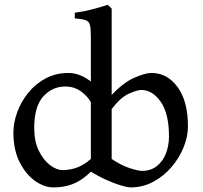

<svg xmlns="http://www.w3.org/2000/svg" viewBox="-20 -777 857 811"><path d="M773.9 -242.7Q773.9 -200.2 755.6 -155Q737.3 -109.9 704.6 -71.5Q671.9 -33.2 627.7 -9.3Q583.5 14.6 531.7 14.6Q518.1 14.6 490 6.1Q461.9 -2.4 427.2 -18.1Q392.6 -33.7 358.9 -55.2L363.8 -67.4V-615.2Q363.8 -651.9 360.6 -668.7Q357.4 -685.5 343.3 -691.2Q329.1 -696.8 295.9 -699.2V-723.1Q335.9 -728.5 372.6 -738.3Q409.2 -748 434.6 -756.8L451.7 -740.7V-376Q500.5 -427.7 546.4 -448.2Q592.3 -468.8 620.1 -468.8Q686.5 -468.8 730.2 -409.2Q773.9 -349.6 773.9 -242.7ZM403.8 -95.2Q354.5 -35.2 309.8 -10.3Q265.1 14.6 205.6 14.6Q167 14.6 127.9 -12.9Q88.9 -40.5 62.7 -92.5Q36.6 -144.5 36.6 -216.8Q36.6 -258.8 52.7 -303Q68.8 -347.2 99.1 -384.8Q129.4 -422.4 172.4 -445.6Q215.3 -468.8 269 -468.8Q298.3 -468.8 328.1 -455.1Q357.9 -441.4 396 -404.3Q396 -375 389.4 -361.8Q382.8 -348.6 367.2 -339.4Q352.1 -369.1 322.8 -390.4Q293.5 -411.6 256.3 -411.6Q200.7 -411.6 162.6 -369.4Q124.5 -327.1 124.5 -235.8Q124.5 -180.2 143.8 -140.6Q163.1 -101.1 190.9 -79.8Q218.8 -58.6 245.1 -58.6Q282.7 -58.6 315.7 -73.5Q348.6 -88.4 384.3 -125Q390.6 -122.1 396 -110.4Q401.4 -98.6 403.8 -95.2ZM693.8 -200.7Q693.8 -297.9 658.7 -347.4Q623.5 -397 577.1 -397Q560.1 -397 524.9 -381.6Q489.7 -366.2 451.7 -316.4V-105.5Q490.7 -79.1 527.1 -67.1Q563.5 -55.2 579.6 -55.2Q617.2 -55.2 642.8 -75.7Q668.5 -96.2 681.2 -129.6Q693.8 -163.1 693.8 -200.7Z"/></svg>

Font: Gentium Book Plus
Style: Regular
Weight: 400
Designer: Victor Gaultney, Annie Olsen, Iska Routamaa, Becca Hirsbrunner
Foundry: SIL International
Version: Version 6.101